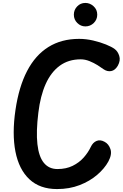

<svg xmlns="http://www.w3.org/2000/svg" viewBox="-20 -1279 836 1309"><path d="M369 10Q251.5 10 180.2 -57Q109 -124 85.2 -245.5Q61.5 -367 85.5 -529.5Q108.5 -687 164.8 -795Q221 -903 310 -958.5Q399 -1014 519.5 -1014Q566.5 -1014 615 -1002.8Q663.5 -991.5 702.8 -975.5Q742 -959.5 761.5 -945Q783 -929.5 793 -898.2Q803 -867 783.5 -831.5Q765 -799.5 738.2 -794.5Q711.5 -789.5 686 -807Q670 -819 644.8 -834.8Q619.5 -850.5 589.8 -862.5Q560 -874.5 530 -874.5Q447 -874.5 387.2 -830.8Q327.5 -787 291.2 -705.8Q255 -624.5 241.5 -511Q225.5 -382 235 -296.5Q244.5 -211 279 -168.8Q313.5 -126.5 371.5 -126.5Q431 -126.5 475.5 -148.5Q520 -170.5 550.8 -205.2Q581.5 -240 599 -277.5Q613.5 -308 638.5 -318.2Q663.5 -328.5 692.5 -312.5Q721 -298 733 -262.2Q745 -226.5 718.5 -177.5Q692.5 -130 642.5 -87Q592.5 -44 523 -17Q453.5 10 369 10ZM562 -1099Q530.5 -1099 507 -1122.2Q483.5 -1145.5 483.5 -1179Q483.5 -1211.5 506 -1235.2Q528.5 -1259 562 -1259Q593.5 -1259 618.2 -1236.2Q643 -1213.5 643 -1179Q643 -1145.5 619.2 -1122.2Q595.5 -1099 562 -1099Z"/></svg>

Font: Edu SA Hand
Style: Regular
Weight: 400
Designer: Tina and Corey Anderson, Eben Sorkin, Mirko Velimirovic
Foundry: Google for Education
Version: Version 2.000